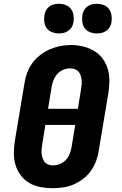

<svg xmlns="http://www.w3.org/2000/svg" viewBox="-20 -983 640 1011"><path d="M256 8Q224 8 192.5 2Q161 -4 134.5 -19.5Q108 -35 89.5 -59.5Q71 -84 62 -113.5Q53 -143 53 -175.5Q53 -208 58 -240L109 -545Q113 -573 123 -600Q133 -627 150.5 -651Q168 -675 192 -693.5Q216 -712 243 -723.5Q270 -735 297.5 -740.5Q325 -746 354 -746Q386 -746 417 -738.5Q448 -731 474.5 -715.5Q501 -700 519.5 -675.5Q538 -651 547 -621.5Q556 -592 556 -559.5Q556 -527 551 -495L500 -190Q496 -162 486 -135Q476 -108 459 -84Q442 -60 418 -41.5Q394 -23 367 -11.5Q340 0 312 4Q284 8 256 8ZM390 -410 407 -514Q409 -527 410 -539.5Q411 -552 409.5 -564Q408 -576 404 -587.5Q400 -599 392 -607.5Q384 -616 372.5 -619.5Q361 -623 348 -623Q330 -623 312.5 -615.5Q295 -608 282 -593.5Q269 -579 262 -561.5Q255 -544 252 -526L233 -410ZM259 -112Q277 -112 295.5 -119.5Q314 -127 327 -141Q340 -155 347 -173Q354 -191 357 -209L376 -325H219L202 -221Q200 -208 199 -195.5Q198 -183 199.5 -171Q201 -159 205 -148Q209 -137 216.5 -128.5Q224 -120 235.5 -116Q247 -112 259 -112ZM490 -807Q472 -807 454.5 -813.5Q437 -820 426.5 -834Q416 -848 413.5 -866.5Q411 -885 414 -904Q416 -917 422.5 -929Q429 -941 440 -949Q451 -957 464 -960Q477 -963 490 -963Q509 -963 526 -956.5Q543 -950 553.5 -936Q564 -922 567 -903.5Q570 -885 567 -866Q565 -853 558 -841Q551 -829 540 -821Q529 -813 516 -810Q503 -807 490 -807ZM290 -807Q272 -807 254.5 -813.5Q237 -820 226.5 -834Q216 -848 213.5 -866.5Q211 -885 214 -904Q216 -917 222.5 -929Q229 -941 240 -949Q251 -957 264 -960Q277 -963 290 -963Q309 -963 326 -956.5Q343 -950 353.5 -936Q364 -922 367 -903.5Q370 -885 367 -866Q365 -853 358 -841Q351 -829 340 -821Q329 -813 316 -810Q303 -807 290 -807Z"/></svg>

Font: Iosevka Curly Slab HvEx
Style: Italic
Weight: 900
Width: 7
Italic angle: -9°
Monospace: yes
Designer: Belleve Invis
Foundry: Belleve Invis
Version: Version 11.1.0; ttfautohint (v1.8.3)